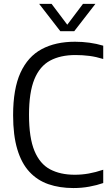

<svg xmlns="http://www.w3.org/2000/svg" viewBox="-20 -966 572 996"><path d="M361 9.5Q289 9.5 231.2 -10.5Q173.5 -30.5 132.5 -74.8Q91.5 -119 69.8 -191.5Q48 -264 48 -368.5Q48 -505 86.2 -588.8Q124.5 -672.5 196.2 -711Q268 -749.5 369 -749.5Q407 -749.5 443.8 -744.5Q480.5 -739.5 515.5 -729V-660Q478.5 -671.5 443.5 -676Q408.5 -680.5 371.5 -680.5Q293.5 -680.5 239.8 -651.5Q186 -622.5 158.2 -554.5Q130.5 -486.5 130.5 -370.5Q130.5 -251 158.8 -183.2Q187 -115.5 240 -87.5Q293 -59.5 367.5 -59.5Q404.5 -59.5 440 -65.8Q475.5 -72 515.5 -85.5V-16.5Q483 -5 443.5 2.2Q404 9.5 361 9.5ZM293 -804 183 -946H247.5L336 -828.5H322L410.5 -946H475L365 -804Z"/></svg>

Font: Encode Sans SemiCondensed
Style: Regular
Weight: 400
Width: 4
Designer: Multiple Designers
Foundry: Impallari Type
Version: Version 3.002